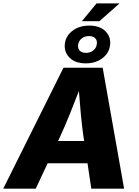

<svg xmlns="http://www.w3.org/2000/svg" viewBox="-42 -1135 835 1155"><path d="M-22.5 0 339.8 -727.5H575.7L704.6 0H507.3L484.4 -152.8H244.6L172.9 0ZM307.1 -286.6H464.4L460 -313.5Q451.2 -376 444.6 -445.1Q438 -514.2 432.6 -587.4Q404.3 -514.2 376.5 -445.1Q348.6 -376 319.8 -313.5ZM473.6 -753.9Q408.7 -753.9 374.5 -790Q340.3 -826.2 349.1 -878.4Q356.9 -922.9 396.7 -951.9Q436.5 -981 495.1 -981Q560.1 -981 594.2 -945.1Q628.4 -909.2 619.1 -856.9Q611.8 -812.5 572 -783.2Q532.2 -753.9 473.6 -753.9ZM450.2 -1007.3 539.1 -1114.7H677.2L555.7 -1007.3ZM475.6 -816.9Q500.5 -816.9 518.6 -830.8Q536.6 -844.7 540 -867.7Q544.4 -890.1 531.5 -904.1Q518.6 -918 493.2 -918Q467.8 -918 450 -904.1Q432.1 -890.1 428.2 -867.7Q424.3 -844.7 437.3 -830.8Q450.2 -816.9 475.6 -816.9Z"/></svg>

Font: Inter Extra Bold
Style: Italic
Weight: 800
Italic angle: -9.39999°
Designer: Rasmus Andersson
Foundry: rsms
Version: Version 4.000;git-3c8e0fc